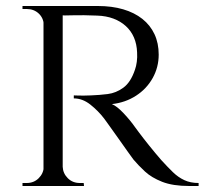

<svg xmlns="http://www.w3.org/2000/svg" viewBox="-20 -620 682 640"><path d="M177 -600H306Q353 -600 390.5 -589Q428 -578 454.5 -557Q481 -536 495 -506Q509 -476 509 -438Q509 -396 489 -360Q469 -324 433.5 -301Q398 -278 353 -273Q370 -266 392.5 -242Q415 -218 431 -195Q431 -195 444 -177.5Q457 -160 477.5 -134.5Q498 -109 518 -86Q539 -63 556.5 -46Q574 -29 594.5 -19.5Q615 -10 642 -10V0H611Q556 0 520.5 -14Q485 -28 463 -48.5Q441 -69 425 -88Q421 -93 406.5 -113.5Q392 -134 375 -158Q358 -182 344 -201.5Q330 -221 327 -225Q307 -251 281 -271.5Q255 -292 226 -292V-302Q226 -302 242 -301.5Q258 -301 283 -302Q311 -303 339 -306.5Q367 -310 391.5 -328Q416 -346 430 -388Q434 -399 436 -414Q438 -429 437 -445Q436 -473 426.5 -495Q417 -517 399.5 -533Q382 -549 358 -558Q334 -567 304 -568Q257 -570 222 -569Q187 -568 187 -569Q187 -570 184.5 -577.5Q182 -585 179.5 -592.5Q177 -600 177 -600ZM189 -600V0H125V-600ZM128 -64 140 0H55V-10Q55 -10 62 -10Q69 -10 69 -10Q93 -10 109 -26Q125 -42 126 -64ZM128 -537H126Q125 -560 109 -575Q93 -590 69 -590Q69 -590 62 -590Q55 -590 55 -590V-600H140ZM186 -64H189Q190 -42 206 -26Q222 -10 246 -10Q246 -10 252.5 -10Q259 -10 259 -10L260 0H174Z"/></svg>

Font: Cinzel
Style: Regular
Weight: 400
Designer: Natanael Gama
Version: Version 2.000